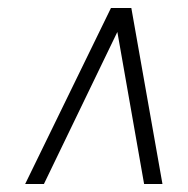

<svg xmlns="http://www.w3.org/2000/svg" viewBox="-20 -728 472 481"><path d="M43 -267 258 -708H309L387 -267H341L274 -648L90 -267Z"/></svg>

Font: Georama Light
Style: Italic
Weight: 300
Italic angle: -9°
Designer: Jean-Baptiste Levee
Foundry: Production Type
Version: Version 1.001